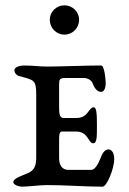

<svg xmlns="http://www.w3.org/2000/svg" viewBox="-20 -699 483 721"><path d="M222 -679C192 -679 167 -655 167 -625C167 -594 191 -569 222 -569C253 -569 277 -594 277 -625C277 -655 252 -679 222 -679ZM156 -4C227 -4 298 2 365 2C382 2 409 -68 409 -101C409 -126 399 -138 387 -138C377 -138 366 -127 362 -116C352 -92 341 -61 321 -61H237C212 -61 202 -81 202 -104V-172C202 -208 207 -205 220 -205H266C312 -205 311 -161 330 -161C344 -161 344 -184 344 -229C344 -275 342 -296 332 -296C312 -296 312 -256 268 -256H218C203 -256 202 -276 202 -296V-382C202 -401 204 -406 226 -406H296C311 -406 324 -396 327 -388C336 -364 347 -354 360 -354C373 -354 377 -374 377 -385C377 -395 374 -425 371 -434C365 -454 366 -453 350 -453C308 -453 195 -449 160 -449C124 -449 108 -453 69 -453C54 -453 34 -447 34 -435C34 -426 41 -417 50 -414C107 -398 116 -401 116 -344V-129C116 -92 119 -64 85 -49C63 -39 30 -30 30 -15C30 -5 51 2 63 2C83 2 131 -4 156 -4Z"/></svg>

Font: EB Garamond SC 08
Style: Regular
Weight: 400
Version: Version 0.016